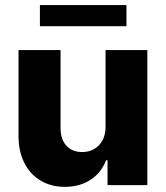

<svg xmlns="http://www.w3.org/2000/svg" viewBox="-20 -727 652 754"><path d="M394.5 -530.3H558.6V0H402.3V-97.7H396.5Q378.4 -49.3 335.9 -21.2Q293.5 6.8 234.4 6.8Q180.7 6.8 139.4 -17.8Q98.1 -42.5 75.4 -87.6Q52.7 -132.8 52.7 -192.4V-530.3H217.8V-223.6Q217.8 -180.2 240.5 -155Q263.2 -129.9 302.7 -129.9Q328.6 -129.9 349.4 -141.6Q370.1 -153.3 382.3 -175.5Q394.5 -197.8 394.5 -228.5ZM476.6 -624H136.7V-707H476.6Z"/></svg>

Font: Pretendard GOV ExtraBold
Style: Regular
Weight: 800
Designer: Base glyphs from Inter by Rasmus Andersson; Hangeul glyphs from Noto Sans CJK(Source Han Sans) by Jang Soo-young and Kan
Foundry: Kil Hyung-jin
Version: Version 1.309